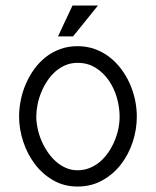

<svg xmlns="http://www.w3.org/2000/svg" viewBox="-20 -664 562 692"><path d="M241.2 -644H333L243.2 -532.7H189ZM473.1 -243.7Q473.1 -197.8 458.5 -152.8Q443.8 -107.9 416.3 -72Q388.7 -36.1 348.9 -13.9Q309.1 8.3 259.3 8.3Q210.4 8.3 171.4 -14.4Q132.3 -37.1 105.2 -73.2Q78.1 -109.4 63.5 -154.3Q48.8 -199.2 48.8 -243.7Q48.8 -273.9 55.2 -304.7Q61.5 -335.4 74 -363.5Q86.4 -391.6 104.2 -416Q122.1 -440.4 145.5 -458.7Q168.9 -477.1 197.5 -487.3Q226.1 -497.6 259.3 -497.6Q292.5 -497.6 321.3 -487.3Q350.1 -477.1 374 -458.7Q397.9 -440.4 416.3 -416Q434.6 -391.6 447.3 -363.5Q460 -335.4 466.6 -304.7Q473.1 -273.9 473.1 -243.7ZM411.1 -243.7Q411.1 -276.9 401.4 -311.3Q391.6 -345.7 372.3 -373.8Q353 -401.9 324.7 -419.7Q296.4 -437.5 259.3 -437.5Q235.8 -437.5 215.8 -429Q195.8 -420.4 179.2 -405.8Q162.6 -391.1 149.9 -371.6Q137.2 -352.1 128.4 -330.6Q119.6 -309.1 115.2 -286.6Q110.8 -264.2 110.8 -243.7Q110.8 -223.6 115.5 -201.4Q120.1 -179.2 129.2 -157.7Q138.2 -136.2 151.4 -116.7Q164.6 -97.2 180.9 -82.5Q197.3 -67.9 217 -59.1Q236.8 -50.3 259.3 -50.3Q282.7 -50.3 303.2 -58.6Q323.7 -66.9 340.6 -81.3Q357.4 -95.7 370.6 -115Q383.8 -134.3 392.8 -155.8Q401.9 -177.2 406.5 -199.7Q411.1 -222.2 411.1 -243.7Z"/></svg>

Font: SengPathom
Style: Regular
Weight: 400
Designer: John M. Durdin
Foundry: Lao Script for Windows
Version: Version 1.300